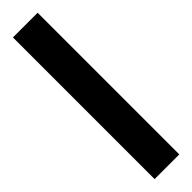

<svg xmlns="http://www.w3.org/2000/svg" viewBox="0 -173 424 424"><g transform="rotate(45 212.0 38.5)"><path d="M433.6 77.1H-8.8V0H433.6Z"/></g></svg>

Font: WEMIX Pretendard
Style: Regular
Weight: 400
Designer: Base glyphs from Inter by Rasmus Andersson; Hangeul glyphs from Noto Sans CJK(Source Han Sans) by Jang Soo-young and Kan
Foundry: Kil Hyung-jin
Version: Version 1.000